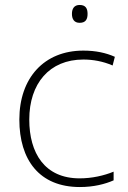

<svg xmlns="http://www.w3.org/2000/svg" viewBox="-20 -744 514 774"><path d="M301 -724C279 -724 270 -709 270 -688C270 -667 279 -652 301 -652C326 -652 333 -667 333 -688C333 -709 326 -724 301 -724ZM302 10C358 10 404 -2 438 -17V-52C399 -36 351 -25 301 -25C160 -25 98 -127 98 -262C98 -407 179 -504 316 -504C354 -504 395 -497 434 -480L443 -515C407 -531 366 -540 316 -540C158 -540 58 -430 58 -262C58 -100 138 10 302 10Z"/></svg>

Font: Noto Sans Myanmar UI ExtraLight
Style: Regular
Weight: 200
Designer: Monotype Design Team
Foundry: Monotype Imaging Inc.
Version: Version 2.103